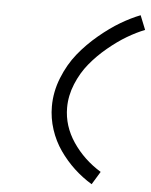

<svg xmlns="http://www.w3.org/2000/svg" viewBox="-57 -804 722 920"><g transform="rotate(5 304.5 -343.5)"><path d="M609.4 -688.5Q568.4 -672.4 524.7 -646.5Q481 -620.6 434.6 -582Q388.2 -543.5 352.1 -499.5Q315.9 -455.6 292.7 -399.2Q269.5 -342.8 269.5 -285.2Q269.5 -197.3 321.5 -120.1Q373.5 -43 456.5 7.8L418.5 70.3Q372.6 42.5 333.5 6.1Q294.4 -30.3 263.2 -75Q231.9 -119.6 214.1 -173.8Q196.3 -228 196.3 -285.2Q196.3 -355.5 223.4 -423.1Q250.5 -490.7 292 -542Q333.5 -593.3 386.7 -637.7Q439.9 -682.1 488.5 -710.7Q537.1 -739.3 582 -756.8Z"/></g></svg>

Font: Anka/Coder
Style: Italic
Weight: 400
Italic angle: -12°
Monospace: yes
Version: Version 001.100